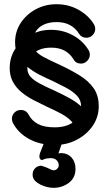

<svg xmlns="http://www.w3.org/2000/svg" viewBox="-20 -684 515 911"><path d="M41.2 -100.8Q36.5 -111 36.5 -120.2Q36.5 -137.5 48.6 -149.9Q60.8 -162.2 78.5 -162.2Q104 -162.2 115.8 -140Q130.8 -111.2 160.4 -95.5Q190 -79.8 240.2 -79.8Q278.5 -79.8 306.5 -92.2Q334.5 -104.8 349.6 -127.6Q364.8 -150.5 364.8 -179.8Q364.8 -210.2 344 -231.2Q323.2 -252.2 291.9 -268.6Q260.5 -285 228.5 -300.5Q199.2 -313 168.2 -329Q137.2 -345 110.8 -366Q84.2 -387 67.9 -415.5Q51.5 -444 51.5 -483.2Q51.5 -534 78.1 -574.8Q104.8 -615.5 149.5 -639.8Q194.2 -664 248.2 -664Q304.8 -664 351.8 -638Q398.8 -612 425 -570Q431.8 -558.5 431.8 -546.8Q431.8 -530.2 419.6 -517.5Q407.5 -504.8 390 -504.8Q367 -504.8 355 -523.8Q339 -550 312.6 -564.6Q286.2 -579.2 248.2 -579.2Q212.8 -579.2 187.2 -567Q161.8 -554.8 148.6 -533Q135.5 -511.2 135.5 -483.2Q135.5 -459.2 147.6 -443.8Q159.8 -428.2 187.2 -413.4Q214.8 -398.5 262 -377.2Q315 -352.5 357.5 -326.4Q400 -300.2 424.2 -265.8Q448.5 -231.2 448.5 -179.8Q448.5 -128.5 419.6 -86.6Q390.8 -44.8 343.4 -20.4Q296 4 240.2 4Q170 4 118.1 -24.5Q66.2 -53 41.2 -100.8ZM338.2 -58Q338.2 -87 320.2 -107.1Q302.2 -127.2 271.5 -143.9Q240.8 -160.5 202.8 -177.5Q169.8 -193.2 138.2 -209.6Q106.8 -226 81.5 -247Q56.2 -268 41.1 -296Q26 -324 26 -360.8Q26 -411.8 52.6 -452.5Q79.2 -493.2 123.6 -517.9Q168 -542.5 222.5 -542.5Q279 -542.5 326.5 -516.2Q374 -490 400 -446.5Q406.2 -437.2 406.2 -424.5Q406.2 -407.8 393.6 -395Q381 -382.2 364.2 -382.2Q339.8 -382.2 328.5 -403Q312.8 -429 286.8 -443.5Q260.8 -458 222.5 -458Q187 -458 161.9 -445.8Q136.8 -433.5 123.2 -411.8Q109.8 -390 109.8 -360.8Q109.8 -336.8 124.5 -320.1Q139.2 -303.5 167.2 -288.4Q195.2 -273.2 236.5 -255Q273 -238.2 305.9 -220.4Q338.8 -202.5 364 -180.4Q389.2 -158.2 404 -128.2ZM192.2 -15.2Q196.8 -26.5 207.1 -33.6Q217.5 -40.8 230.2 -40.8Q248 -40.8 262.6 -27.4Q277.2 -14 271.8 1.8L257.2 44Q261.8 42.8 265.6 42.6Q269.5 42.5 273.8 42.5Q302.8 44 320.5 64.5Q338.2 85 338.2 117.2Q338.2 160 306.5 183.6Q274.8 207.2 234.2 207.2Q218.5 207.2 202.6 203.2Q186.8 199.2 172.2 192.1Q157.8 185 147.2 175Q133 160 135 141.2Q135.5 124.8 147.5 113.4Q159.5 102 176.2 102.2Q186 105.2 195.9 108.9Q205.8 112.5 214.2 117Q235 129 246.9 120.6Q258.8 112.2 258.8 100Q258.8 87.2 249.2 76.8Q239.8 66.2 218.5 66.2Q216.5 66.2 215.2 66.5Q214 66.8 212.8 67Q196.2 67.5 185.5 73.2Q174.8 79 169.5 68.5Q161.8 57.5 175.8 27.5Z"/></svg>

Font: Libertine-Super Thin
Style: Regular
Weight: 100
Designer: Bastien Sozeau
Foundry: NBR — Bastien Sozeau
Version: Version 2.003;gftools[0.9.33]